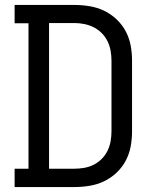

<svg xmlns="http://www.w3.org/2000/svg" viewBox="-20 -755 640 775"><path d="M39 0V-74H95V-661H39V-735H280Q311 -735 341.5 -730Q372 -725 399.5 -712Q427 -699 450 -677.5Q473 -656 487.5 -628.5Q502 -601 507.5 -571Q513 -541 513 -510V-225Q513 -194 507.5 -164Q502 -134 487.5 -106.5Q473 -79 450 -57.5Q427 -36 399.5 -23Q372 -10 341.5 -5Q311 0 280 0ZM178 -74H280Q300 -74 320 -77.5Q340 -81 358 -90Q376 -99 390.5 -113.5Q405 -128 414 -146.5Q423 -165 426.5 -185Q430 -205 430 -225V-510Q430 -530 426.5 -550Q423 -570 414 -588.5Q405 -607 390.5 -621.5Q376 -636 358 -645Q340 -654 320 -658Q300 -662 280 -662H178Z"/></svg>

Font: Iosevka HT Extended
Style: Regular
Weight: 400
Width: 7
Monospace: yes
Designer: Belleve Invis
Foundry: Belleve Invis
Version: Version 32.3.0; ttfautohint (v1.8.4)